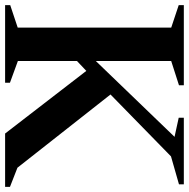

<svg xmlns="http://www.w3.org/2000/svg" viewBox="-15 -726 740 752"><g transform="rotate(90 355.0 -350.0)"><path d="M-1 0V-20L98 -53L87 -37V-663L98 -647L-1 -680V-700H313V-681L207 -647L218 -662V-344L210 -347L524 -673L527 -661L440 -680V-700H701V-681L582 -647L601 -659L335 -399L334 -432L644 -38L629 -51L711 -19V0H502L249 -328L265 -326L209 -273L218 -292V-38L207 -54L303 -19V0Z"/></g></svg>

Font: Wittgenstein SemiBold
Style: Regular
Weight: 600
Designer: Jörg Drees
Foundry: Jörg Drees
Version: Version 1.500